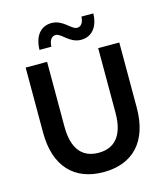

<svg xmlns="http://www.w3.org/2000/svg" viewBox="-132 -1014 978 1125"><g transform="rotate(-15 357.0 -451.5)"><path d="M357 10C535 10 641 -100 641 -305V-700H513V-308C513 -170 455 -107 358 -107C260 -107 203 -170 203 -308V-700H73V-305C73 -100 180 10 357 10ZM430 -773C494 -773 536 -821 538 -904H466C464 -864 447 -847 425 -847C390 -847 357 -913 286 -913C222 -913 180 -865 178 -779H250C252 -821 269 -839 292 -839C327 -839 359 -773 430 -773Z"/></g></svg>

Font: Chess Sans SemiBold
Style: Regular
Weight: 600
Designer: Wolf Bōese
Foundry: Wolf Bōese
Version: Version 7.223;Glyphs 3.3 (3306)